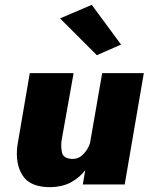

<svg xmlns="http://www.w3.org/2000/svg" viewBox="-20 -762 614 793"><path d="M228 -686 380 -534 480 -578 359 -742ZM234 -180 284 -460H103L52 -162Q42 -86 73.5 -37Q105 12 190 11Q238 10 273 -9Q308 -28 332 -59L322 0H495L574 -460H402L352 -172Q344 -145 323 -124Q302 -103 273 -106Q242 -109 236.5 -130.5Q231 -152 234 -180Z"/></svg>

Font: Jost* 800 Heavy Italic
Style: Italic
Weight: 800
Italic angle: -10°
Version: Version 3.200; ttfautohint (v0.97) -l 8 -r 50 -G 200 -x 14 -